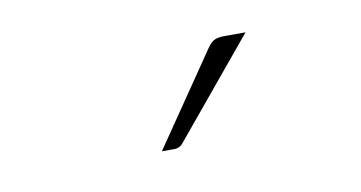

<svg xmlns="http://www.w3.org/2000/svg" viewBox="-32 -768 463 246"><g transform="rotate(-10 200.0 -645.0)"><path d="M295.5 -711 191.5 -585.5Q187 -579.5 179.5 -579.5H163.5L244.5 -698Q249.5 -705.5 254 -708.2Q258.5 -711 268.5 -711Z"/></g></svg>

Font: Lato Thin
Style: Regular
Weight: 200
Designer: Lukasz Dziedzic
Foundry: tyPoland Lukasz Dziedzic
Version: Version 2.007; 2014-02-27